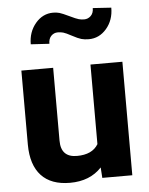

<svg xmlns="http://www.w3.org/2000/svg" viewBox="-54 -793 657 846"><g transform="rotate(-5 275.0 -370.0)"><path d="M364.7 -2.9 361.8 -46.4Q310.1 9.3 221.7 9.3Q138.2 9.3 94.7 -37.6Q51.3 -84.5 50.8 -173.8V-498.5V-502H53.7H188H191.4V-498.5V-179.7Q191.4 -106 262.2 -106Q330.1 -106 356.4 -149.9V-498.5V-502H359.4H494.1H497.6V-498.5V-3.4V0H494.1H368.2H364.7ZM469.7 -743.7Q469.7 -688.5 437.5 -651.1Q405.3 -613.8 358.9 -613.8Q340.3 -613.8 325.9 -617.9Q311.5 -622.1 286.1 -635.7Q260.7 -649.4 249.5 -652.6Q238.3 -655.8 225.1 -655.8Q208 -655.8 196 -643.6Q184.1 -631.3 184.1 -608.9L102.1 -613.8Q102.1 -668 134 -706.1Q166 -744.1 212.4 -744.1Q227.1 -744.1 240 -740.5Q252.9 -736.8 282.2 -722.7Q311.5 -708.5 322.8 -705.6Q334 -702.6 346.2 -702.6Q363.3 -702.6 375.7 -714.6Q388.2 -726.6 388.2 -749Z"/></g></svg>

Font: MAUL Bold
Style: Bold
Weight: 700
Designer: MAUL
Version: Version 1.0; 2020; ttfautohint (v1.8.3)